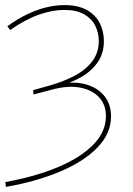

<svg xmlns="http://www.w3.org/2000/svg" viewBox="-20 -539 523 754"><path d="M3 195 1 176Q117 155 206 118Q295 81 345.5 30Q396 -21 396 -83Q396 -128 369 -157Q342 -186 294.5 -195Q247 -204 184 -187L112 -168L110 -185L178 -204Q230 -219 273 -241.5Q316 -264 342 -298Q368 -332 368 -378Q368 -409 354.5 -437Q341 -465 311 -482.5Q281 -500 232 -500Q186 -500 133 -481.5Q80 -463 20 -421L9 -436Q52 -467 91 -485Q130 -503 165.5 -511Q201 -519 232 -519Q288 -519 322.5 -499Q357 -479 372.5 -446.5Q388 -414 388 -378Q388 -329 363 -293.5Q338 -258 295.5 -234.5Q253 -211 201 -197V-206Q261 -221 310 -209.5Q359 -198 387.5 -165Q416 -132 416 -82Q416 -15 363 40Q310 95 216.5 134.5Q123 174 3 195Z"/></svg>

Font: Montserrat Alternates Thin
Style: Regular
Weight: 100
Designer: Julieta Ulanovsky
Foundry: Julieta Ulanovsky
Version: Version 9.000